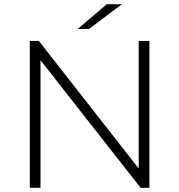

<svg xmlns="http://www.w3.org/2000/svg" viewBox="-20 -895 854 915"><path d="M692 -700V0H650L173 -608V0H122V-700H165L641 -92V-700ZM489 -875H561L404 -757H350Z"/></svg>

Font: Idrija Light
Style: Regular
Weight: 300
Designer: Julieta Ulanovsky
Foundry: Julieta Ulanovsky
Version: Version 7.200